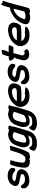

<svg xmlns="http://www.w3.org/2000/svg" viewBox="1702 -2382 845 4290"><g transform="rotate(-90 2125.0 -237.5)"><path d="M116 -337C103 -285 135 -253 173 -238C221 -220 288 -216 334 -202C344 -198 354 -196 359 -193H360C378 -184 381 -179 380 -158C373 -132 357 -123 327 -111C309 -106 287 -103 262 -102C193 -102 160 -131 140 -167C137 -172 135 -172 130 -177C117 -196 92 -196 72 -183C67 -173 64 -163 64 -154C64 -140 64 -125 62 -110V-109C66 -90 78 -70 96 -52C124 -26 169 -2 237 -4C292 -6 336 -16 375 -32C435 -56 476 -108 487 -165C498 -214 471 -245 442 -263C402 -291 327 -294 275 -306C255 -311 240 -314 232 -322C230 -324 221 -327 220 -328C220 -329 221 -331 223 -334L226 -342C229 -348 234 -360 239 -365C247 -371 266 -381 273 -382H274C284 -384 295 -385 308 -385H325C325 -385 327 -384 331 -383H334C359 -381 385 -374 402 -365C418 -356 429 -343 444 -330C457 -320 512 -308 512 -348L520 -402C513 -409 508 -419 496 -434C472 -463 424 -487 355 -489H330C324 -488 318 -488 308 -487C242 -482 168 -446 138 -387C131 -375 119 -358 116 -337Z M556 -322C546 -288 542 -258 537 -229C533 -206 527 -178 523 -155V-153L525 -144C520 -105 525 -71 537 -44C551 -21 574 -4 612 1C635 8 660 10 687 6H689C705 2 718 -3 731 -10C730 -5 730 5 730 12H744C775 12 803 6 830 -6H854C899 -80 937 -178 967 -275L1010 -415C1013 -426 1010 -435 1002 -441H992C977 -441 963 -438 948 -431H910L861 -270C859 -263 857 -258 854 -252L852 -246C847 -234 842 -218 837 -209L836 -206C821 -166 800 -134 777 -113L776 -112C764 -103 760 -98 747 -97H746L744 -96C710 -90 681 -95 668 -101L667 -102C630 -117 630 -159 642 -220C648 -255 650 -285 660 -319L691 -423L682 -426C665 -432 643 -437 618 -437H608C596 -431 587 -422 584 -412Z M991 -217C967 -138 977 -80 1005 -39C1018 -17 1044 -4 1077 0C1129 9 1179 -8 1222 -23L1224 -24C1231 -29 1235 -32 1243 -39L1242 -35C1240 -28 1237 -23 1234 -17V-16C1220 20 1200 43 1169 51C1154 55 1138 57 1120 58C1052 64 1017 57 990 25C989 24 989 22 989 15L990 13L989 12C982 -16 941 -9 929 19L910 56V57C904 74 900 88 898 101C901 108 906 113 911 117C953 156 998 168 1078 164C1087 164 1097 163 1103 163H1105C1133 160 1158 155 1182 146C1262 120 1315 57 1339 -14C1341 -22 1345 -30 1348 -40L1362 -86C1397 -201 1435 -318 1453 -425C1458 -432 1463 -440 1466 -449L1469 -457C1456 -465 1444 -474 1423 -474H1386C1379 -470 1374 -465 1368 -457C1346 -464 1315 -474 1283 -478C1281 -478 1275 -480 1269 -480C1218 -480 1170 -460 1130 -437C1087 -414 1058 -379 1037 -335C1020 -298 1004 -259 991 -217ZM1115 -270C1126 -307 1141 -334 1158 -349C1182 -365 1207 -377 1239 -377C1271 -377 1298 -361 1319 -349L1303 -296C1300 -285 1297 -274 1293 -264L1292 -263C1283 -232 1273 -204 1261 -174L1250 -138C1248 -134 1245 -129 1240 -123C1212 -97 1159 -68 1110 -75C1106 -77 1100 -79 1094 -82H1093C1090 -83 1087 -93 1086 -104V-105L1085 -106C1077 -143 1095 -206 1115 -270Z M1444 -217C1420 -138 1430 -80 1458 -39C1471 -17 1497 -4 1530 0C1582 9 1632 -8 1675 -23L1677 -24C1684 -29 1688 -32 1696 -39L1695 -35C1693 -28 1690 -23 1687 -17V-16C1673 20 1653 43 1622 51C1607 55 1591 57 1573 58C1505 64 1470 57 1443 25C1442 24 1442 22 1442 15L1443 13L1442 12C1435 -16 1394 -9 1382 19L1363 56V57C1357 74 1353 88 1351 101C1354 108 1359 113 1364 117C1406 156 1451 168 1531 164C1540 164 1550 163 1556 163H1558C1586 160 1611 155 1635 146C1715 120 1768 57 1792 -14C1794 -22 1798 -30 1801 -40L1815 -86C1850 -201 1888 -318 1906 -425C1911 -432 1916 -440 1919 -449L1922 -457C1909 -465 1897 -474 1876 -474H1839C1832 -470 1827 -465 1821 -457C1799 -464 1768 -474 1736 -478C1734 -478 1728 -480 1722 -480C1671 -480 1623 -460 1583 -437C1540 -414 1511 -379 1490 -335C1473 -298 1457 -259 1444 -217ZM1568 -270C1579 -307 1594 -334 1611 -349C1635 -365 1660 -377 1692 -377C1724 -377 1751 -361 1772 -349L1756 -296C1753 -285 1750 -274 1746 -264L1745 -263C1736 -232 1726 -204 1714 -174L1703 -138C1701 -134 1698 -129 1693 -123C1665 -97 1612 -68 1563 -75C1559 -77 1553 -79 1547 -82H1546C1543 -83 1540 -93 1539 -104V-105L1538 -106C1530 -143 1548 -206 1568 -270Z M1887 -252C1882 -236 1880 -223 1879 -209C1879 -162 1895 -119 1920 -87C1953 -47 1999 -14 2066 -5C2114 1 2164 0 2211 -9H2212V-10C2247 -19 2298 -35 2316 -77L2319 -86C2306 -93 2292 -101 2269 -101H2240C2220 -101 2199 -103 2183 -106H2178C2169 -103 2161 -99 2143 -98C2060 -102 2014 -133 1993 -183H2194C2236 -183 2273 -188 2311 -194H2336C2359 -222 2389 -258 2400 -302L2405 -328C2408 -340 2408 -350 2406 -361C2405 -389 2395 -409 2382 -427C2360 -457 2320 -473 2272 -479C2241 -484 2204 -483 2170 -473C2107 -461 2040 -433 1988 -391C1979 -384 1969 -376 1959 -365C1929 -334 1902 -297 1887 -253ZM2010 -284C2021 -303 2032 -316 2048 -332C2055 -339 2063 -344 2077 -353C2123 -382 2209 -406 2266 -385H2267C2291 -377 2307 -348 2299 -316C2298 -314 2296 -311 2294 -304C2281 -296 2267 -290 2247 -287L2223 -285C2217 -284 2211 -284 2204 -284Z M2442 -337C2429 -285 2461 -253 2499 -238C2547 -220 2614 -216 2660 -202C2670 -198 2680 -196 2685 -193H2686C2704 -184 2707 -179 2706 -158C2699 -132 2683 -123 2653 -111C2635 -106 2613 -103 2588 -102C2519 -102 2486 -131 2466 -167C2463 -172 2461 -172 2456 -177C2443 -196 2418 -196 2398 -183C2393 -173 2390 -163 2390 -154C2390 -140 2390 -125 2388 -110V-109C2392 -90 2404 -70 2422 -52C2450 -26 2495 -2 2563 -4C2618 -6 2662 -16 2701 -32C2761 -56 2802 -108 2813 -165C2824 -214 2797 -245 2768 -263C2728 -291 2653 -294 2601 -306C2581 -311 2566 -314 2558 -322C2556 -324 2547 -327 2546 -328C2546 -329 2547 -331 2549 -334L2552 -342C2555 -348 2560 -360 2565 -365C2573 -371 2592 -381 2599 -382H2600C2610 -384 2621 -385 2634 -385H2651C2651 -385 2653 -384 2657 -383H2660C2685 -381 2711 -374 2728 -365C2744 -356 2755 -343 2770 -330C2783 -320 2838 -308 2838 -348L2846 -402C2839 -409 2834 -419 2822 -434C2798 -463 2750 -487 2681 -489H2656C2650 -488 2644 -488 2634 -487C2568 -482 2494 -446 2464 -387C2457 -375 2445 -358 2442 -337Z M2916 -441C2912 -427 2914 -417 2921 -408L2944 -369L2987 -338C2979 -325 2971 -312 2962 -298L2961 -296C2954 -273 2949 -253 2943 -230C2938 -214 2936 -201 2931 -187V-186C2922 -158 2920 -134 2924 -111C2928 -82 2938 -54 2965 -35C2988 -16 3025 -2 3079 -9H3080C3103 -13 3146 -20 3166 -48L3169 -52C3166 -68 3166 -81 3153 -93L3131 -122L3120 -117C3101 -109 3079 -107 3057 -114C3053 -117 3048 -124 3046 -134C3031 -141 3028 -151 3035 -182L3037 -189C3042 -202 3045 -216 3048 -227L3049 -228L3063 -283C3072 -311 3075 -335 3082 -361H3219L3225 -371C3237 -391 3250 -416 3258 -442L3260 -447C3257 -459 3245 -468 3226 -468H3100L3126 -504L3139 -545L3151 -582C3155 -595 3157 -607 3157 -617C3140 -624 3118 -630 3091 -615L3053 -607L3005 -453L2983 -466H2979C2956 -466 2935 -459 2918 -449Z M3245 -252C3240 -236 3238 -223 3237 -209C3237 -162 3253 -119 3278 -87C3311 -47 3357 -14 3424 -5C3472 1 3522 0 3569 -9H3570V-10C3605 -19 3656 -35 3674 -77L3677 -86C3664 -93 3650 -101 3627 -101H3598C3578 -101 3557 -103 3541 -106H3536C3527 -103 3519 -99 3501 -98C3418 -102 3372 -133 3351 -183H3552C3594 -183 3631 -188 3669 -194H3694C3717 -222 3747 -258 3758 -302L3763 -328C3766 -340 3766 -350 3764 -361C3763 -389 3753 -409 3740 -427C3718 -457 3678 -473 3630 -479C3599 -484 3562 -483 3528 -473C3465 -461 3398 -433 3346 -391C3337 -384 3327 -376 3317 -365C3287 -334 3260 -297 3245 -253ZM3368 -284C3379 -303 3390 -316 3406 -332C3413 -339 3421 -344 3435 -353C3481 -382 3567 -406 3624 -385H3625C3649 -377 3665 -348 3657 -316C3656 -314 3654 -311 3652 -304C3639 -296 3625 -290 3605 -287L3581 -285C3575 -284 3569 -284 3562 -284Z M3729 -106C3728 -97 3729 -92 3729 -84C3725 -52 3742 -28 3767 -15C3795 3 3833 14 3882 14C3904 14 3931 10 3955 2H3957C3964 -3 3972 -7 3980 -11V-1L3985 1C3986 3 3988 4 3988 4L3990 11H3998C4029 11 4060 1 4085 -10L4114 -105C4135 -175 4149 -243 4167 -311L4176 -342C4187 -381 4198 -426 4211 -467L4227 -520C4230 -530 4232 -535 4236 -544C4241 -554 4258 -582 4246 -599C4235 -606 4223 -607 4212 -604L4171 -640L4159 -618C4144 -589 4134 -560 4124 -527V-526C4120 -511 4115 -494 4110 -478C4108 -470 4105 -462 4103 -453L4099 -437C4095 -436 4088 -436 4083 -435C4034 -432 3997 -413 3960 -393C3874 -345 3796 -274 3751 -169C3743 -149 3732 -127 3730 -107ZM3843 -123C3844 -127 3849 -137 3852 -148C3859 -172 3871 -200 3882 -217L3883 -218H3884C3918 -279 3972 -316 4032 -347C4032 -347 4075 -358 4075 -357V-356C4065 -318 4058 -286 4048 -248C4043 -232 4036 -201 4032 -187V-186C4028 -171 4025 -158 4020 -142L4014 -123L4011 -115C3983 -104 3947 -88 3917 -90H3916C3901 -90 3885 -91 3874 -93C3858 -97 3841 -103 3841 -108C3842 -113 3842 -118 3843 -123Z"/></g></svg>

Font: SolarCharger
Style: 952
Weight: 900
Designer: Mew Too
Foundry: Cannot Into Space Fonts/KineticPlasma Fonts
Version: Version 1.100